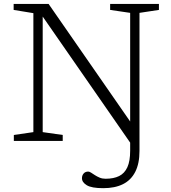

<svg xmlns="http://www.w3.org/2000/svg" viewBox="-20 -718 870 978"><path d="M657 -79 655.5 26.5 183 -654.5 197.5 -658.5V-45L299.5 -30.5V0H50.5V-30.5L150 -45V-651L49.5 -667.5V-698H227.5ZM690.5 51Q690.5 115 669 157.2Q647.5 199.5 606.5 220Q565.5 240.5 506 240.5Q446.5 240.5 422 225.5Q397.5 210.5 397.5 190Q397.5 175.5 406 165.8Q414.5 156 429.5 156Q435.5 156 444 161.5Q452.5 167 463.2 174Q474 181 487.5 186.8Q501 192.5 517.5 192.5Q559 192.5 586.8 178.8Q614.5 165 628.8 133.8Q643 102.5 643 50V-652.5L541 -667.5V-698H789.5V-667.5L690.5 -652.5Z"/></svg>

Font: Newsreader 9pt Light
Style: Regular
Weight: 300
Designer: Hugues Gentile
Foundry: Production Type
Version: Version 1.003